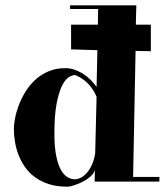

<svg xmlns="http://www.w3.org/2000/svg" viewBox="-20 -675 621 724"><path d="M548.8 -481.9 491.2 -482.9 481.9 -7.8H581.1V9.8H336.9L337.9 -35.2Q335.9 -25.4 328.4 -16.8Q320.8 -8.3 310.1 -0.7Q299.3 6.8 286.9 12.7Q274.4 18.6 262.9 22.5Q251.5 26.4 242.9 28.1Q234.4 29.8 231 28.8Q192.9 28.8 163.3 19Q133.8 9.3 111.6 -7.1Q89.4 -23.4 74.2 -45.2Q59.1 -66.9 49.8 -91.1Q40.5 -115.2 36.4 -140.6Q32.2 -166 32.2 -189Q32.2 -205.1 36.6 -228.5Q41 -252 50.5 -277.3Q60.1 -302.7 75.2 -327.9Q90.3 -353 111.8 -373Q133.3 -393.1 161.6 -405.5Q189.9 -418 226.1 -418Q243.7 -418 260.5 -412.4Q277.3 -406.7 292.5 -397.2Q307.6 -387.7 320.8 -374.8Q334 -361.8 344.2 -347.2L347.2 -485.8L248 -488.8V-582H349.1L350.1 -641.1H244.1V-654.8H494.1L492.2 -582H548.8ZM262.2 1Q273.4 1 285.4 -5.4Q297.4 -11.7 308.1 -23.9Q318.8 -36.1 326.9 -54.4Q335 -72.8 338.9 -96.2L344.2 -310.1Q336.4 -328.6 326.4 -342.3Q316.4 -356 305.7 -365.7Q294.9 -375.5 283.9 -381.8Q272.9 -388.2 263.2 -392.1Q252 -392.1 238.3 -383.1Q224.6 -374 212.9 -349.6Q201.2 -325.2 193.1 -282.2Q185.1 -239.3 185.1 -170.9Q185.1 -121.6 191.7 -88.4Q198.2 -55.2 209.2 -35.4Q220.2 -15.6 234.1 -7.3Q248 1 262.2 1Z"/></svg>

Font: Purple Purse
Style: Regular
Weight: 400
Designer: Astigmatic (AOETI)
Foundry: Astigmatic (AOETI)
Version: Version 1.000